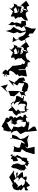

<svg xmlns="http://www.w3.org/2000/svg" viewBox="2392 -3275 1175 5999"><g transform="rotate(-90 2979.5 -275.5)"><path d="M589 -417 655 -426 445 -577 237 -462C178 -485 182 -520 198 -431C185 -518 145 -481 146 -458C97 -475 39 -422 33 -281L55 -267C68 -215 -48 -242 131 -129C134 -36 -12 -164 37 23C179 -105 119 34 195 76C275 -40 225 64 322 -57C433 -9 470 -19 398 -55C501 25 467 -99 427 -132C584 -163 631 -118 581 -206L459 -325C498 -322 504 -314 591 -304C578 -406 559 -326 374 -362L586 -440ZM292 -417C325 -439 390 -435 319 -491C320 -466 481 -239 477 -272C408 -352 417 -209 334 -313C316 -284 423 -240 442 -191C356 -96 360 -77 323 -71C263 -121 281 -38 168 -156C125 -257 114 -179 83 -150L217 -177L123 -330C121 -364 153 -259 211 -325C291 -415 296 -329 269 -401Z M884 13C937 31 918 61 961 -15C1108 -20 1064 -121 1021 24C1007 9 1077 -78 1053 -179C1108 -245 1122 -320 1140 -318C1083 -384 1048 -449 1132 -405C1027 -550 1181 -576 1146 -458L1027 -521C975 -496 1056 -472 937 -449C961 -308 915 -251 1061 -355C1041 -137 899 -170 939 -189C992 -121 897 -120 905 -53C801 -66 819 -230 862 -266L874 -327L841 -459L764 -519L724 -446L717 -366L691 -300L628 -162L743 -288C598 -141 661 -57 717 -87C691 -8 634 -22 850 -100C705 82 835 -70 867 58Z M1578 -44 1498 -53 1762 42 1658 -111 1634 -230 1728 -348 1772 -480 1639 -493 1670 -571 1655 -459 1591 -181 1488 -68C1544 -63 1445 -46 1536 -199C1507 -193 1455 -236 1375 -237L1360 -304L1424 -475L1389 -422L1248 -440L1241 -462L1224 -229L1321 -180L1226 -38L1230 -25L1167 173L1166 220L1394 218L1343 -6L1403 -89C1370 30 1347 3 1385 11C1513 38 1637 -57 1593 34Z M2121 13C2207 14 2143 -68 2307 -49C2289 54 2255 1 2402 -71C2368 -206 2282 -63 2326 -194C2413 -206 2275 -342 2295 -361C2359 -386 2323 -462 2086 -498C2204 -464 2225 -349 2256 -394C2230 -400 2286 -441 2331 -471C2368 -517 2356 -637 2205 -542C2317 -579 2333 -688 2250 -693C2104 -751 2162 -760 2001 -821C2067 -800 1917 -707 1914 -769C1864 -565 1858 -657 1885 -471C1869 -590 1829 -440 1781 -551L1874 -447L1897 -336L1789 -222L1862 -72V-4L1894 292L2018 238L2028 178L1905 9C2052 33 2147 72 2194 35ZM2203 -215C2107 -50 2265 -32 2058 -65C1962 -136 2028 -163 2036 -167L2002 -291L2026 -446L2066 -418L1911 -499C1914 -504 2013 -606 2103 -618C2207 -713 2071 -653 2255 -502L2096 -508C2261 -576 2202 -407 2102 -486C2140 -473 2053 -365 2085 -391L2125 -335C2069 -284 2043 -266 2125 -327C2223 -398 2274 -248 2214 -135Z M2419 -262 2457 -254C2407 -175 2361 -203 2487 -226C2426 -171 2459 -92 2512 -6C2577 -92 2441 -78 2571 -17C2521 5 2538 93 2593 -49C2744 -15 2758 26 2847 -102C2830 -90 2786 -42 2834 -134C2912 -128 2944 -93 2985 -129C2815 -171 2966 -174 2979 -326L2883 -306C2999 -318 2998 -295 2969 -361C2861 -363 2820 -378 2759 -459C2907 -391 2740 -488 2735 -531C2817 -494 2791 -510 2677 -527C2598 -453 2638 -530 2526 -604C2506 -579 2486 -411 2563 -498C2398 -442 2370 -346 2365 -351C2355 -343 2469 -280 2423 -225ZM2687 -316C2793 -194 2711 -76 2736 -194C2749 -64 2690 -1 2627 -124C2644 -30 2589 -147 2481 -55C2540 -83 2459 -255 2525 -345L2468 -181C2529 -318 2619 -266 2504 -357C2632 -450 2684 -518 2680 -518C2768 -502 2809 -397 2703 -431C2868 -304 2723 -309 2861 -212C2804 -247 2746 -282 2687 -316Z M3231 13C3242 19 3393 42 3393 -55C3464 -109 3324 50 3452 -166C3470 -70 3406 -52 3558 -116C3557 -192 3544 -189 3546 -234C3550 -290 3439 -322 3432 -392C3355 -357 3423 -448 3488 -604L3313 -459C3213 -432 3414 -435 3411 -494C3297 -284 3265 -353 3396 -265C3343 -204 3425 -75 3339 -119C3240 -171 3250 -164 3138 -181C3122 -49 3125 -209 3090 -110L3138 -316L3136 -327L3139 -603L2984 -541L2970 -419L3113 -256L3012 -199L2921 -179C3005 -234 3041 -151 2976 -50C3068 -112 3102 -118 3139 -11C3206 13 3202 28 3148 -28ZM3231 -773 3088 -620 3209 -694 3343 -616 3284 -843 3256 -797Z M3579 -728 3662 -688C3524 -662 3647 -628 3566 -646L3745 -687C3706 -702 3602 -643 3639 -570C3810 -598 3788 -546 3724 -441L3637 -355L3659 -312L3593 -265L3619 -197L3588 -31L3616 -25L3802 -61L3784 -248L3861 -431L3806 -322L3818 -86L3968 10C3795 -26 3948 -22 3962 -24C4000 29 3957 -17 4029 4C3986 42 4060 -30 4031 88C4142 21 4155 -41 4033 -9L4120 -45L3954 -111L3948 4C4060 -105 3929 -66 3997 -70L3973 -134C3996 -212 4071 -72 3959 -197L3952 -210L3922 -421L3932 -458L3749 -650C3817 -626 3746 -664 3821 -691C3802 -630 3772 -836 3626 -774L3690 -796C3644 -702 3611 -665 3629 -750Z M4370 -220 4486 -182 4508 -380 4299 -301 4440 -291C4333 -254 4282 -297 4290 -425C4261 -363 4244 -320 4279 -403C4347 -442 4275 -447 4350 -366C4249 -499 4236 -363 4384 -427L4474 -465C4335 -483 4406 -428 4536 -312L4574 -422C4656 -441 4606 -439 4495 -422C4579 -393 4483 -414 4468 -481C4453 -442 4387 -498 4475 -598L4333 -452C4262 -454 4342 -516 4315 -459C4178 -539 4161 -554 4181 -425C4113 -366 4198 -469 4129 -394L4099 -385C4209 -252 4116 -309 4174 -183C4222 -148 4220 -295 4070 -88C4090 -200 4060 -107 4050 16C4243 -85 4281 -69 4322 -27C4360 11 4287 47 4393 -9C4468 -49 4516 -13 4508 52C4637 -5 4637 -37 4675 -41L4508 -238C4561 -176 4433 -47 4408 -156C4404 -112 4456 -91 4360 -9L4406 -178C4321 -91 4337 -170 4256 -236C4292 -175 4386 -303 4322 -150Z M4931 9 4933 163 5015 219 5091 261 5085 127 5162 -85C5123 15 5120 -85 5190 -96C5141 -5 5279 -73 5329 -51C5295 -124 5390 -225 5244 -196C5230 -278 5310 -325 5258 -405C5337 -512 5254 -532 5237 -552L5220 -610C5132 -439 5267 -357 5177 -383C5112 -349 5210 -307 5105 -192C5210 -68 5155 -131 5033 -45L5003 -164L5083 -355L5142 -441L5053 -522L5010 -681L4993 -615L4937 -434L4969 -342L4978 -328L4939 -237L4997 -47C4838 -106 4869 -173 4793 -294C4822 -336 4763 -201 4740 -362L4833 -455L4664 -471L4758 -264C4747 -240 4742 -320 4697 -181C4713 -136 4802 -58 4641 -44C4792 -140 4781 -20 4843 73C4865 2 4840 5 4968 87Z M5654 -220 5770 -182 5792 -380 5583 -301 5724 -291C5617 -254 5566 -297 5574 -425C5545 -363 5528 -320 5563 -403C5631 -442 5559 -447 5634 -366C5533 -499 5520 -363 5668 -427L5758 -465C5619 -483 5690 -428 5820 -312L5858 -422C5940 -441 5890 -439 5779 -422C5863 -393 5767 -414 5752 -481C5737 -442 5671 -498 5759 -598L5617 -452C5546 -454 5626 -516 5599 -459C5462 -539 5445 -554 5465 -425C5397 -366 5482 -469 5413 -394L5383 -385C5493 -252 5400 -309 5458 -183C5506 -148 5504 -295 5354 -88C5374 -200 5344 -107 5334 16C5527 -85 5565 -69 5606 -27C5644 11 5571 47 5677 -9C5752 -49 5800 -13 5792 52C5921 -5 5921 -37 5959 -41L5792 -238C5845 -176 5717 -47 5692 -156C5688 -112 5740 -91 5644 -9L5690 -178C5605 -91 5621 -170 5540 -236C5576 -175 5670 -303 5606 -150Z"/></g></svg>

Font: Asimov Silicon
Style: Regular
Weight: 400
Designer: Google
Version: Version 2.000980; 2014